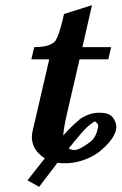

<svg xmlns="http://www.w3.org/2000/svg" viewBox="-20 -615 469 741"><path d="M106 -110C104 -101 103 -93 103 -86C103 -45 129 -19 153 -4L86 81L131 106L202 13C212 15 223 15 236 15C272 15 326 0 364 -30C394 -55 420 -82 428 -114C428 -117 429 -121 429 -124C429 -138 423 -152 415 -162C407 -172 394 -180 362 -180C332 -180 303 -167 283 -151H284C263 -134 243 -113 224 -92C225 -110 229 -134 237 -170L287 -386H398L409 -433H298L335 -595L227 -561L223 -543C212 -498 203 -470 194 -459H196L190 -454H191C173 -437 141 -433 112 -433L101 -386H170ZM319 -127C333 -139 343 -146 346 -146C349 -146 353 -142 357 -136C358 -135 359 -133 359 -130C359 -126 358 -121 356 -115C353 -97 343 -80 333 -71C306 -50 282 -36 267 -36C259 -36 252 -39 245 -42C283 -89 309 -119 319 -127Z"/></svg>

Font: Linux Libertine O
Style: Bold Italic
Weight: 700
Italic angle: -11.5°
Designer: Philipp H. Poll
Foundry: Philipp H. Poll
Version: Version 4.1.0